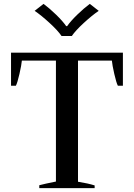

<svg xmlns="http://www.w3.org/2000/svg" viewBox="-20 -972 692 992"><path d="M159 -916 205 -952Q236 -929 270 -896Q304 -863 322 -837H327Q345 -863 379 -896Q413 -929 444 -952L490 -916Q456 -893 413 -853.5Q370 -814 351 -786H298Q279 -814 236 -853.5Q193 -893 159 -916ZM183 -15Q209 -22 269 -34V-659H93Q91 -636 80.5 -590Q70 -544 62 -529H37V-700H615V-529H589Q581 -544 570.5 -590Q560 -636 558 -659H383V-33Q434 -25 469 -14V0H183Z"/></svg>

Font: Trirong Medium
Style: Regular
Weight: 500
Designer: Katatrad Team
Foundry: CadsonDemak
Version: Version 1.001